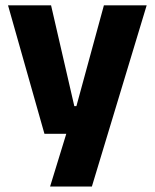

<svg xmlns="http://www.w3.org/2000/svg" viewBox="-20 -511 566 703"><path d="M332 -122.4 250.1 -87 360.4 -491.4H517L316.4 172H163.4L240.2 -78.1L312.1 -21.2H142.7L9.4 -491.4H167L252.1 -122.4Z"/></svg>

Font: Anek Odia Medium
Style: Regular
Weight: 500
Designer: Yesha Goshar & Mahesh Sahu (Odia), Yesha Goshar (Latin)
Foundry: Ek Type
Version: Version 1.003